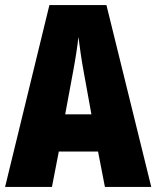

<svg xmlns="http://www.w3.org/2000/svg" viewBox="-20 -734 614 754"><path d="M392 0H574L398 -714H174L0 0H184L211 -139H365ZM310 -445 339 -285H236L266 -447C276 -500 284 -551 288 -589C293 -549 300 -498 310 -445Z"/></svg>

Font: Noto Sans Myanmar ExtraCondensed Black
Style: Regular
Weight: 900
Width: 2
Designer: Monotype Design Team
Foundry: Monotype Imaging Inc.
Version: Version 2.107